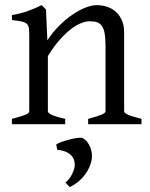

<svg xmlns="http://www.w3.org/2000/svg" viewBox="-20 -489 592 756"><path d="M327.1 0V-21Q362.3 -30.3 378.9 -37.1Q395.5 -43.9 395.5 -50.8V-309.1Q395.5 -338.9 392.1 -357.4Q388.7 -376 381.3 -386.7Q374 -397.5 362.1 -401.4Q350.1 -405.3 333 -405.3Q317.9 -405.3 299.3 -397.9Q280.8 -390.6 259.5 -374.5Q238.3 -358.4 215.1 -332.3Q191.9 -306.2 168.5 -268.1V-50.8Q168.5 -43.5 186.8 -35.6Q205.1 -27.8 236.8 -21V0H26.9V-21Q59.1 -29.3 77.1 -35.9Q95.2 -42.5 95.2 -50.8V-347.2Q95.2 -366.2 93.8 -377.4Q92.3 -388.7 85.7 -395Q79.1 -401.4 65.4 -404.3Q51.8 -407.2 26.9 -410.2V-429.7Q60.1 -435.1 88.4 -445.1Q116.7 -455.1 144 -468.8L161.1 -451.7L166.5 -330.1Q188 -362.8 213.9 -388.4Q239.7 -414.1 266.1 -431.9Q292.5 -449.7 317.1 -459.2Q341.8 -468.8 360.8 -468.8Q381.8 -468.8 401.4 -462.4Q420.9 -456.1 435.8 -442.9Q450.7 -429.7 459.7 -409.4Q468.8 -389.2 468.8 -361.8V-50.8Q468.8 -43.9 483.6 -37.4Q498.5 -30.8 537.1 -21V0ZM340.8 140.6Q338.4 154.3 331.8 169.4Q325.2 184.6 314.7 198.7Q304.2 212.9 289.1 225.6Q273.9 238.3 254.4 247.6L237.3 229.5Q243.7 225.6 250.2 217.5Q256.8 209.5 262 200Q267.1 190.4 270.5 180.4Q273.9 170.4 274.4 162.1Q274.9 151.4 271.5 141.1Q268.1 130.9 259.8 122.3Q251.5 113.8 238 108.2Q224.6 102.5 205.6 101.1L201.2 80.1Q205.6 76.2 219.2 71Q232.9 65.9 249 61.5Q265.1 57.1 280.3 54.7Q295.4 52.2 303.2 53.7Q315.4 59.6 323.7 70.3Q332 81.1 336.4 93.3Q340.8 105.5 341.8 117.9Q342.8 130.4 340.8 140.6Z"/></svg>

Font: Gentium
Style: Regular
Weight: 400
Designer: J. Victor Gaultney
Version: Version 1.03; 2011; OFL 1.1 release